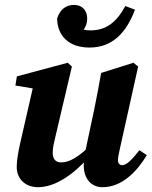

<svg xmlns="http://www.w3.org/2000/svg" viewBox="-20 -760 631 795"><path d="M137.2 15.1C208.1 15.1 288.8 -36.5 364.6 -129.7H377.4L358.9 -162C304.3 -108.9 267.1 -87.5 233.4 -87.5C213.7 -87.5 198.2 -97.9 198.2 -127.6C198.2 -147.5 203.5 -169.5 209.7 -195.4L277.7 -484.4L260.4 -500.2L49.9 -443.7L43.7 -405.9L139.7 -389.8L121.2 -419L63 -164.5C55.8 -131.2 49.2 -97.7 49.2 -69.3C49.2 -16 88.2 15.1 137.2 15.1ZM404 15.1C486.8 15.1 548.4 -51.9 587.9 -117.6L557.2 -138C524.1 -95.8 503.4 -76.1 485.7 -76.1C475.8 -76.1 468.4 -83.3 468.4 -96.6C468.4 -106.9 471 -120.7 475.3 -139.3L552 -484.4L532.6 -500.2L398.8 -458C389.9 -407.6 380.8 -358.6 370.7 -309.7L331.9 -127.2H335.2C329.1 -103.7 326.7 -89.5 326.7 -76.2C326.7 -17.6 359.8 15.1 404 15.1ZM350.9 -563.1C447.4 -563.1 504.2 -627.3 538.9 -719.9L499 -735C462.7 -668.4 420.3 -634.2 354.2 -634.2C319 -634.2 289.3 -648 257.6 -676.6L280.8 -604.2C315.1 -616.4 341.1 -644.8 341.1 -683C341.1 -717.4 319.6 -739.7 287 -739.7C252.2 -739.7 228.4 -720.2 216.7 -684.1C216.7 -614.6 262.4 -563.1 350.9 -563.1Z"/></svg>

Font: Source Serif 4 Variable
Style: Italic
Weight: 400
Italic angle: -12°
Designer: Frank Grießhammer
Foundry: Adobe Systems Incorporated
Version: Version 4.004;hotconv 1.0.116;makeotfexe 2.5.65601